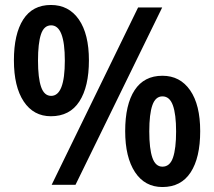

<svg xmlns="http://www.w3.org/2000/svg" viewBox="-20 -744 862 773"><path d="M185 -724Q257 -724 297.5 -665.5Q338 -607 338 -501Q338 -395 299.5 -335.5Q261 -276 185 -276Q115 -276 75.5 -335.5Q36 -395 36 -501Q36 -607 73.5 -665.5Q111 -724 185 -724ZM633 -714 284 0H188L536 -714ZM186 -642Q157 -642 145 -606Q133 -570 133 -500Q133 -430 145.5 -394Q158 -358 186 -358Q241 -358 241 -500Q241 -642 186 -642ZM634 -439Q705 -439 745.5 -380.5Q786 -322 786 -216Q786 -109 747.5 -50Q709 9 634 9Q563 9 523.5 -51Q484 -111 484 -216Q484 -323 522 -381Q560 -439 634 -439ZM634 -356Q606 -356 593.5 -320.5Q581 -285 581 -215Q581 -145 593.5 -109Q606 -73 634 -73Q664 -73 676.5 -109.5Q689 -146 689 -215Q689 -284 676 -320Q663 -356 634 -356Z"/></svg>

Font: Noto Sans Khmer SemiCondensed SemiBold
Style: Regular
Weight: 600
Width: 4
Designer: Danh Hong and the Monotype Design Team
Foundry: Monotype Imaging Inc.
Version: Version 2.004; ttfautohint (v1.8.4.7-5d5b)